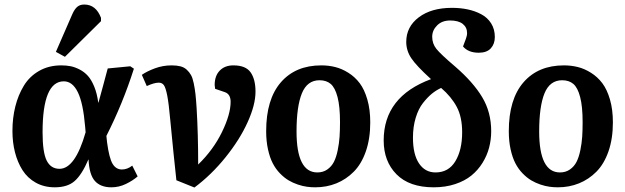

<svg xmlns="http://www.w3.org/2000/svg" viewBox="-20 -817 2774 852"><path d="M300.8 -753.9Q310.5 -775.9 322.5 -786.4Q334.5 -796.9 354 -796.9Q405.8 -796.9 428.2 -737.8V-723.1L268.1 -564.9L228 -586.9ZM223.1 14.2Q175.8 14.2 138.9 -6.3Q102.1 -26.9 79.8 -62Q57.6 -97.2 46.4 -141.4Q35.2 -185.5 35.2 -235.8Q35.2 -293.5 47.9 -344.2Q60.5 -395 85.7 -436.5Q110.8 -478 153.6 -502.4Q196.3 -526.9 252 -526.9Q273.9 -526.9 293 -523.2Q312 -519.5 333 -508.8Q354 -498 369.9 -480.5Q385.7 -462.9 398.2 -432.6Q410.6 -402.3 416 -361.8H417Q424.3 -386.7 437.7 -437.5Q451.2 -488.3 458 -513.2L558.1 -522.9L574.2 -512.2Q524.9 -357.4 452.1 -213.9L455.1 -185.1Q464.4 -115.7 479.5 -90.3Q494.6 -64.9 521 -64.9Q544.9 -64.9 566.9 -82L590.8 -34.2Q568.8 -15.1 538.3 -0.5Q507.8 14.2 474.1 14.2Q426.3 14.2 401.1 -13.9Q376 -42 373 -108.9H372.1Q343.3 -42 311.5 -13.9Q279.8 14.2 223.1 14.2ZM244.1 -67.9Q313.5 -67.9 359.9 -230L357.9 -253.9Q349.1 -359.4 325.4 -407.7Q301.8 -456.1 263.2 -456.1Q168.9 -456.1 168.9 -230Q168.9 -140.6 187.3 -104.2Q205.6 -67.9 244.1 -67.9Z M762.7 -17.1Q750.5 -128.4 735.4 -286.1Q729 -357.4 722.2 -392.6Q715.3 -427.7 707.3 -439Q699.2 -450.2 684.6 -450.2Q664.1 -450.2 631.3 -435.1L609.4 -484.9Q631.8 -500.5 667.2 -513.7Q702.6 -526.9 741.7 -526.9Q764.2 -526.9 780.5 -522.7Q796.9 -518.6 808.6 -507.8Q820.3 -497.1 827.6 -483.9Q835 -470.7 839.8 -447Q844.7 -423.3 847.4 -399.2Q850.1 -375 852.5 -336.9Q859.4 -222.2 859.4 -86.9Q926.8 -152.3 965.1 -231.2Q1003.4 -310.1 1003.4 -365.2Q1003.4 -399.4 977.5 -408.2L934.6 -422.9Q932.6 -434.6 932.6 -439.9Q932.6 -480.5 955.1 -503.7Q977.5 -526.9 1015.6 -526.9Q1070.3 -526.9 1092 -496.1Q1113.8 -465.3 1113.8 -410.2Q1113.8 -351.6 1078.6 -274.2Q1043.5 -196.8 980.7 -118.9Q918 -41 842.8 15.1Z M1161.1 -234.9Q1161.1 -376.5 1226.3 -451.7Q1291.5 -526.9 1405.8 -526.9Q1438 -526.9 1467.5 -519.5Q1497.1 -512.2 1526.1 -493.9Q1555.2 -475.6 1576.2 -447.8Q1597.2 -419.9 1610.1 -375.2Q1623 -330.6 1623 -273.9Q1623 -201.7 1603.5 -145.5Q1584 -89.4 1550 -55.2Q1516.1 -21 1472.7 -3.4Q1429.2 14.2 1378.9 14.2Q1360.4 14.2 1342 11.7Q1323.7 9.3 1301.8 2Q1279.8 -5.4 1260.5 -16.8Q1241.2 -28.3 1222.4 -47.6Q1203.6 -66.9 1190.4 -92.3Q1177.2 -117.7 1169.2 -154.3Q1161.1 -190.9 1161.1 -234.9ZM1388.2 -51.8Q1413.6 -51.8 1432.4 -64.9Q1451.2 -78.1 1461.7 -98.6Q1472.2 -119.1 1478.5 -150.1Q1484.9 -181.2 1486.8 -210Q1488.8 -238.8 1488.8 -274.9Q1488.8 -344.7 1477.8 -386.5Q1466.8 -428.2 1447.5 -444.6Q1428.2 -460.9 1397.9 -460.9Q1343.3 -460.9 1319.6 -402.8Q1295.9 -344.7 1295.9 -233.9Q1295.9 -51.8 1388.2 -51.8Z M1682.6 -193.8Q1682.6 -388.2 1892.6 -465.8Q1827.6 -524.9 1805.2 -558.6Q1782.7 -592.3 1782.7 -630.9Q1782.7 -698.2 1838.4 -740.2Q1894 -782.2 1985.8 -782.2Q2022.5 -782.2 2054.9 -775.4Q2087.4 -768.6 2115.2 -753.9Q2143.1 -739.3 2159.4 -713.4Q2175.8 -687.5 2175.8 -652.8Q2175.8 -622.1 2158 -602.5Q2140.1 -583 2104.5 -583Q2058.1 -583 2034.7 -610.8Q2036.6 -616.2 2040.5 -626.5Q2044.4 -636.7 2045.9 -640.6Q2047.4 -644.5 2049.3 -650.9Q2051.3 -657.2 2052 -661.4Q2052.7 -665.5 2052.7 -669.9Q2052.7 -695.8 2033.4 -710.9Q2014.2 -726.1 1977.5 -726.1Q1941.4 -726.1 1919.7 -704.3Q1897.9 -682.6 1897.9 -653.8Q1897.9 -623.5 1916.3 -600.3Q1934.6 -577.1 2000.5 -521Q2079.6 -452.6 2119.6 -386Q2159.7 -319.3 2159.7 -234.9Q2159.7 -197.3 2150.4 -161.9Q2141.1 -126.5 2121.1 -94.2Q2101.1 -62 2071.8 -38.1Q2042.5 -14.2 1999.5 0Q1956.5 14.2 1904.8 14.2Q1796.4 14.2 1739.5 -43.5Q1682.6 -101.1 1682.6 -193.8ZM2030.8 -230Q2030.8 -297.9 2006.8 -342.8Q1982.9 -387.7 1937.5 -426.8Q1916 -417 1896.7 -401.4Q1877.4 -385.7 1857.2 -360.1Q1836.9 -334.5 1824.7 -294.4Q1812.5 -254.4 1812.5 -206.1Q1812.5 -131.8 1839.4 -91.8Q1866.2 -51.8 1912.6 -51.8Q1970.7 -51.8 2000.7 -101.6Q2030.8 -151.4 2030.8 -230Z M2237.8 -234.9Q2237.8 -376.5 2303 -451.7Q2368.2 -526.9 2482.4 -526.9Q2514.6 -526.9 2544.2 -519.5Q2573.7 -512.2 2602.8 -493.9Q2631.8 -475.6 2652.8 -447.8Q2673.8 -419.9 2686.8 -375.2Q2699.7 -330.6 2699.7 -273.9Q2699.7 -201.7 2680.2 -145.5Q2660.6 -89.4 2626.7 -55.2Q2592.8 -21 2549.3 -3.4Q2505.9 14.2 2455.6 14.2Q2437 14.2 2418.7 11.7Q2400.4 9.3 2378.4 2Q2356.4 -5.4 2337.2 -16.8Q2317.9 -28.3 2299.1 -47.6Q2280.3 -66.9 2267.1 -92.3Q2253.9 -117.7 2245.8 -154.3Q2237.8 -190.9 2237.8 -234.9ZM2464.8 -51.8Q2490.2 -51.8 2509 -64.9Q2527.8 -78.1 2538.3 -98.6Q2548.8 -119.1 2555.2 -150.1Q2561.5 -181.2 2563.5 -210Q2565.4 -238.8 2565.4 -274.9Q2565.4 -344.7 2554.4 -386.5Q2543.5 -428.2 2524.2 -444.6Q2504.9 -460.9 2474.6 -460.9Q2419.9 -460.9 2396.2 -402.8Q2372.6 -344.7 2372.6 -233.9Q2372.6 -51.8 2464.8 -51.8Z"/></svg>

Font: Literata Book
Style: Bold Italic
Weight: 700
Italic angle: -3°
Designer: Latin by Veronika Burian and Jose Scaglione. Greek by Irene Vlachou. Cyrillic by Vera Evstafieva
Foundry: TypeTogether
Version: Version 1.003;PS 001.003;hotconv 1.0.88;makeotf.lib2.5.64775